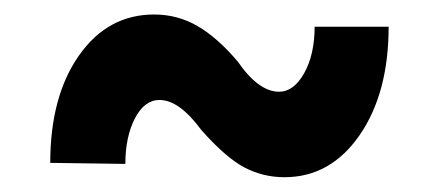

<svg xmlns="http://www.w3.org/2000/svg" viewBox="-20 -424 597 261"><path d="M508.3 -387.7Q508.3 -297.4 468.8 -240.2Q429.2 -183.1 366.7 -183.1Q337.4 -183.1 312 -196.5Q286.6 -210 253.4 -247.6Q223.6 -288.1 196.8 -288.1Q176.3 -288.1 163.3 -262.9Q150.4 -237.8 150.4 -201.2L48.3 -202.6Q48.3 -293 87.4 -348.6Q126.5 -404.3 189.5 -404.3Q221.7 -404.3 248.8 -388.4Q275.9 -372.6 303.2 -340.3Q331.5 -299.3 359.4 -299.3Q379.4 -299.3 393.6 -324.7Q407.7 -350.1 407.7 -387.7Z"/></svg>

Font: TypoPRO Roboto
Style: Bold
Weight: 700
Designer: Google
Version: Version 2.136; 2016